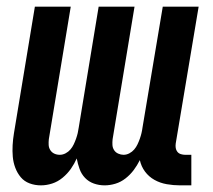

<svg xmlns="http://www.w3.org/2000/svg" viewBox="-20 -550 640 578"><path d="M103 8Q85 8 69 2Q53 -4 42.5 -16.5Q32 -29 26 -45Q20 -61 18.5 -78Q17 -95 18 -113Q19 -131 22 -149L85 -530H193L127 -131Q126 -122 126.5 -113.5Q127 -105 131.5 -98Q136 -91 143.5 -87.5Q151 -84 160 -84Q169 -84 177.5 -88.5Q186 -93 192 -100Q198 -107 202 -115.5Q206 -124 209 -132.5Q212 -141 214 -149.5Q216 -158 217 -166L277 -530H385L319 -131Q318 -122 318.5 -113.5Q319 -105 323.5 -98Q328 -91 336 -87.5Q344 -84 352 -84Q361 -84 369.5 -88.5Q378 -93 384 -100Q390 -107 394 -115.5Q398 -124 401 -132.5Q404 -141 406 -149.5Q408 -158 409 -166L470 -530H578L509 -118Q508 -111 509 -104.5Q510 -98 514 -93Q518 -88 524.5 -86Q531 -84 537 -84H556V8H522Q502 8 482 4.5Q462 1 445 -8.5Q428 -18 416.5 -33.5Q405 -49 401 -68Q393 -52 382.5 -38Q372 -24 358 -13Q344 -2 327.5 3Q311 8 295 8Q278 8 262.5 2.5Q247 -3 236 -14.5Q225 -26 219.5 -41.5Q214 -57 211 -73Q204 -57 193.5 -42Q183 -27 168.5 -15Q154 -3 137 2.5Q120 8 103 8Q103 8 103 8Q103 8 103 8Z"/></svg>

Font: Iosevka Curly SmBdEx
Style: Italic
Weight: 600
Width: 7
Italic angle: -9°
Monospace: yes
Designer: Belleve Invis
Foundry: Belleve Invis
Version: Version 11.1.0; ttfautohint (v1.8.3)